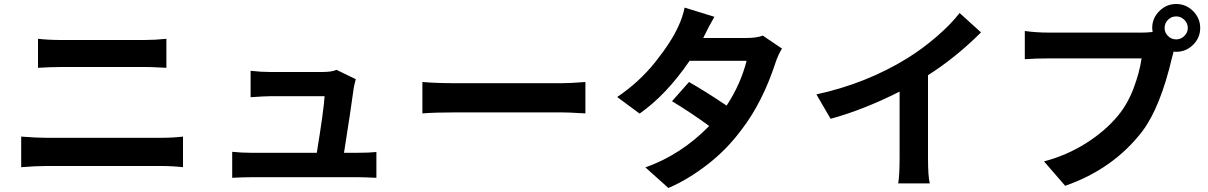

<svg xmlns="http://www.w3.org/2000/svg" viewBox="-20 -873 6040 960"><path d="M86 -37V-190Q164 -184 211 -184H785Q844 -184 895 -190V-37Q842 -43 785 -43H211Q160 -43 86 -37ZM170 -534V-679Q224 -673 287 -673H701Q756 -673 812 -679V-534Q803 -534 780 -535.5Q757 -537 737 -537.5Q717 -538 701 -538H288Q238 -538 170 -534Z M1700 -109H1764Q1827 -109 1862 -113V16Q1802 13 1766 13H1240Q1198 13 1141 16V-114Q1186 -109 1240 -109H1564Q1599 -324 1603 -392H1333Q1306 -392 1233 -387V-519Q1285 -513 1332 -513H1588Q1643 -513 1662 -524L1759 -477Q1756 -468 1749 -435Q1734 -324 1700 -109Z M2092 -306V-463Q2164 -457 2253 -457H2790Q2829 -457 2907 -463V-306Q2900 -306 2877 -307.5Q2854 -309 2831.5 -310Q2809 -311 2790 -311H2253Q2154 -311 2092 -306Z M3794 -695 3890 -630Q3870 -598 3857 -558Q3792 -360 3688 -225Q3615 -126 3517.5 -50.5Q3420 25 3322 67L3207 -36Q3385 -99 3526 -243Q3433 -311 3340 -367L3425 -463Q3506 -417 3613 -345Q3683 -451 3713 -569H3428Q3311 -398 3178 -305L3066 -388Q3176 -462 3256.5 -563Q3337 -664 3371 -740Q3393 -785 3403 -835L3552 -789Q3522 -737 3501 -693L3496 -683H3708Q3765 -683 3794 -695Z M4620 -497V-87Q4620 12 4629 44H4471Q4478 2 4478 -87V-415Q4298 -324 4133 -279L4062 -401Q4311 -455 4517 -582Q4594 -630 4665 -691.5Q4736 -753 4778 -808L4885 -711Q4760 -586 4620 -497Z M5861 -676Q5884 -676 5901.5 -693Q5919 -710 5919 -733Q5919 -757 5901.5 -774Q5884 -791 5861 -791Q5837 -791 5820 -774Q5803 -757 5803 -733Q5803 -710 5820 -693Q5837 -676 5861 -676ZM5223 -710H5689Q5713 -710 5743 -713Q5741 -727 5741 -733Q5741 -782 5776.5 -817.5Q5812 -853 5861 -853Q5910 -853 5945.5 -817.5Q5981 -782 5981 -733Q5981 -684 5945.5 -649Q5910 -614 5861 -614Q5852 -614 5848 -615Q5847 -612 5844.5 -601Q5842 -590 5840 -585Q5782 -337 5692 -217Q5547 -28 5306 56L5200 -66Q5314 -96 5411 -157.5Q5508 -219 5571 -296Q5618 -353 5647.5 -430.5Q5677 -508 5688 -581H5223Q5156 -581 5104 -577V-718Q5162 -710 5223 -710Z"/></svg>

Font: Noto Sans Korean Bold
Style: Bold
Weight: 700
Designer: Ryoko NISHIZUKA  (kana & ideographs); Paul D. Hunt (Latin, Greek & Cyrillic); Wenlong ZHANG  (bopomofo); Sandoll Communi
Foundry: Adobe Systems Incorporated
Version: Version 1.000;PS 1;hotconv 1.0.78;makeotf.lib2.5.61930